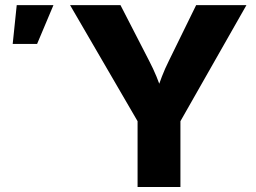

<svg xmlns="http://www.w3.org/2000/svg" viewBox="-20 -748 1026 768"><path d="M530.3 0V-263.2L260.3 -727.5H461.9L576.2 -505.4Q592.8 -473.6 606 -441.7Q619.1 -409.7 632.8 -368.2H602.1Q615.2 -410.2 627.7 -442.1Q640.1 -474.1 655.8 -505.4L764.6 -727.5H965.8L701.7 -263.2V0ZM30.8 -572.3 46.9 -727.5H193.8L128.4 -572.3Z"/></svg>

Font: Inter 16pt ExtraBold
Style: Regular
Weight: 800
Version: Version 4.001;git-66647c0bb